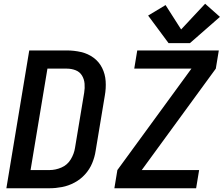

<svg xmlns="http://www.w3.org/2000/svg" viewBox="-20 -1004 1193 1024"><path d="M993 -774 1153 -914 1074 -984 946 -847 863 -977 770 -921 879 -774ZM590 0H1026L1042 -97H736L1131 -638L1147 -735H712L696 -638H1001L606 -97ZM14 0H244Q277 0 311 -6.5Q345 -13 377 -30Q409 -47 433.5 -74Q458 -101 471.5 -133.5Q485 -166 490 -199L539 -494Q546 -533 543.5 -571Q541 -609 524.5 -642Q508 -675 478.5 -696.5Q449 -718 412 -726.5Q375 -735 336 -735H136ZM143 -97 233 -638H336Q361 -638 383 -629.5Q405 -621 417 -601.5Q429 -582 431 -558Q433 -534 429 -510L380 -215Q375 -183 357 -153.5Q339 -124 307.5 -110.5Q276 -97 244 -97Z"/></svg>

Font: Iosevka Sparkle SmBdObl
Style: Regular
Weight: 600
Italic angle: -9°
Designer: Belleve Invis
Foundry: Belleve Invis
Version: Version 4.5.0; ttfautohint (v1.8.3)